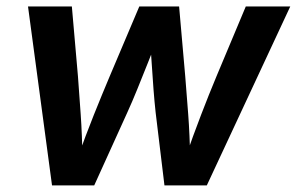

<svg xmlns="http://www.w3.org/2000/svg" viewBox="-20 -562 900 582"><path d="M137.7 0 64.9 -542.5H197.8L216.3 -330.6Q220.2 -277.8 224.6 -215.6Q229 -153.3 230 -78.1H213.4Q239.3 -150.9 264.4 -213.6Q289.6 -276.4 312.5 -330.6L402.3 -542.5H522.9L541.5 -330.6Q545.9 -277.8 550.5 -215.6Q555.2 -153.3 556.6 -78.1H540Q565.4 -151.4 589.4 -213.6Q613.3 -275.9 636.2 -330.6L725.1 -542.5H859.9L606.9 0H478.5L451.7 -221.7Q448.2 -253.4 445.3 -291.3Q442.4 -329.1 439.9 -369.1Q437.5 -409.2 434.6 -446.8H458Q443.4 -409.7 427.5 -369.6Q411.6 -329.6 396.2 -291.7Q380.9 -253.9 366.2 -221.7L265.6 0Z"/></svg>

Font: Inter 16pt SemiBold
Style: Italic
Weight: 600
Italic angle: -9.3988°
Version: Version 4.001;git-66647c0bb